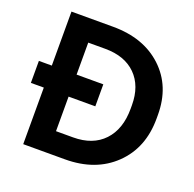

<svg xmlns="http://www.w3.org/2000/svg" viewBox="-124 -826 961 953"><g transform="rotate(20 356.5 -350.0)"><path d="M95.2 0V-298.8H26.9V-415H95.2V-700.2H314.9Q477.1 -700.2 575.4 -608.4Q673.8 -516.6 673.8 -365.2V-345.2Q673.8 -190.4 575.2 -95.2Q476.6 0 314.9 0ZM226.1 -116.2H315.9Q419.9 -116.2 478 -177.7Q536.1 -239.3 536.1 -347.2V-366.2Q536.1 -467.8 477.8 -525.9Q419.4 -584 315.9 -584H226.1V-415H367.2V-298.8H226.1Z"/></g></svg>

Font: Fixel Text SemiBold
Style: Regular
Weight: 600
Width: 4
Designer: AlfaBravo + MacPaw
Foundry: Kyrylo Tkachov, Marchela Mozhyna, Serhii Makarenko, Maria Weinstein, Zakhar Kryvoshyya
Version: Version 1.211